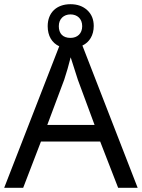

<svg xmlns="http://www.w3.org/2000/svg" viewBox="-20 -898 679 918"><path d="M428.2 -773.9C428.2 -804.7 418 -830.1 397.5 -849.1C377 -868.2 350.1 -877.9 316.9 -877.9C250 -877.9 208 -836.9 208 -772.9C208 -726.1 228.5 -692.9 263.2 -676.8L0 0H90.8L175.8 -221.2H459L544.9 0H638.2L374 -680.2C407.2 -695.8 428.2 -729 428.2 -773.9ZM373 -772.9C373 -737.8 350.1 -716.8 316.9 -716.8C280.3 -716.8 261.2 -737.8 261.2 -772.9C261.2 -808.1 285.2 -829.1 316.9 -829.1C349.6 -829.1 373 -808.1 373 -772.9ZM206.1 -300.8 287.1 -517.1C297.9 -549.3 308.1 -585 317.9 -624L352.1 -517.1L432.1 -300.8Z"/></svg>

Font: Noto Reveo Sans
Style: Regular
Weight: 400
Designer: Monotype Design team
Foundry: Monotype Imaging Inc.
Version: Version 1.04